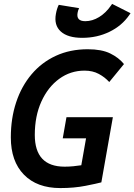

<svg xmlns="http://www.w3.org/2000/svg" viewBox="-20 -956 690 986"><path d="M289.6 9.8Q169.9 9.8 102.8 -59.1Q35.6 -127.9 35.6 -250.5Q35.6 -348.1 63 -430.7Q90.3 -513.2 142.1 -574.5Q193.8 -635.7 266.8 -669.4Q339.8 -703.1 430.7 -703.1Q502 -703.1 545.9 -681.6Q589.8 -660.2 616.7 -627L541 -534.7Q518.6 -559.6 487.3 -576.4Q456.1 -593.3 414.1 -593.3Q341.8 -593.3 283.9 -551Q226.1 -508.8 192.4 -434.3Q158.7 -359.9 158.7 -263.2Q158.7 -100.1 312 -100.1Q335.4 -100.1 356.9 -102.3Q378.4 -104.5 397.5 -107.4L421.9 -245.6H302.2L321.3 -354H559.6L500.5 -19.5Q477.1 -13.2 418.9 -1.7Q360.8 9.8 289.6 9.8ZM402.3 -761.7Q328.1 -761.7 292.2 -794.2Q256.3 -826.7 267.1 -884.8Q272 -912.1 281.7 -931.2L386.2 -914.1Q379.9 -900.9 378.4 -890.1Q370.6 -847.2 418 -847.2Q454.1 -847.2 489 -868.4Q523.9 -889.6 550.3 -928.2L555.7 -936L650.4 -888.2L644 -878.9Q606 -823.7 542.2 -792.7Q478.5 -761.7 402.3 -761.7Z"/></svg>

Font: Cascadia Mono NF SemiBold
Style: Italic
Weight: 600
Italic angle: -10°
Monospace: yes
Designer: Aaron Bell
Foundry: Saja Typeworks
Version: Version 2404.023; ttfautohint (v1.8.4)